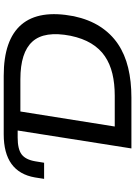

<svg xmlns="http://www.w3.org/2000/svg" viewBox="137 -882 745 1060"><g transform="rotate(-90 510.0 -352.5)"><path d="M220 0 319 -628H280Q216 -628 187 -606Q158 -584 149 -531L141 -482H52L60 -533Q75 -619 134.5 -662Q194 -705 298 -705H621Q820 -705 903.5 -607.5Q987 -510 950 -318Q932 -234 893 -173.5Q854 -113 797 -74.5Q740 -36 665.5 -18Q591 0 501 0ZM341 -92H511Q578 -92 632.5 -105Q687 -118 729 -146.5Q771 -175 799.5 -222Q828 -269 842 -336Q870 -480 810 -546.5Q750 -613 602 -613H424Z"/></g></svg>

Font: Nunito Sans 7pt SemiExpanded Medium
Style: Italic
Weight: 500
Width: 6
Italic angle: -9°
Designer: Vernon Adams
Foundry: Vernon Adams
Version: Version 3.101;gftools[0.9.27]